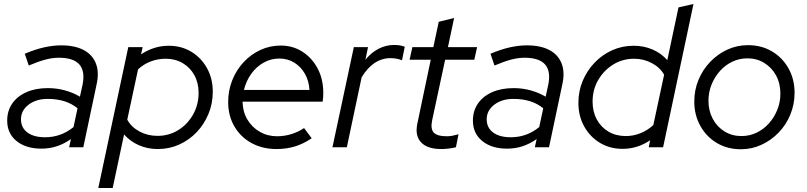

<svg xmlns="http://www.w3.org/2000/svg" viewBox="-20 -737 4037 961"><path d="M187 7Q110 7 63 -31Q16 -69 16 -133Q16 -182 41 -218.5Q66 -255 112 -275.5Q158 -296 220 -296Q264 -296 305.5 -284.5Q347 -273 380 -253L393 -312Q407 -380 377.5 -414Q348 -448 274 -448Q242 -448 206.5 -438.5Q171 -429 124 -409L104 -468Q156 -490 201 -500Q246 -510 286 -510Q354 -510 398 -487Q442 -464 459.5 -420.5Q477 -377 464 -317L397 0H326L335 -41Q301 -17 264.5 -5Q228 7 187 7ZM206 -50Q245 -50 280.5 -62.5Q316 -75 348 -101L368 -195Q311 -242 219 -242Q161 -242 123 -213Q85 -184 85 -140Q85 -98 117 -74Q149 -50 206 -50Z M472 204 622 -501H694L686 -465Q751 -508 824 -508Q888 -508 937.5 -478Q987 -448 1016 -396Q1045 -344 1045 -278Q1045 -219 1023.5 -167Q1002 -115 964.5 -75.5Q927 -36 877 -13.5Q827 9 770 9Q719 9 675.5 -10Q632 -29 601 -64L544 204ZM768 -57Q826 -57 872.5 -86Q919 -115 946.5 -164Q974 -213 974 -272Q974 -322 953 -360.5Q932 -399 894.5 -421Q857 -443 809 -443Q770 -443 734.5 -429.5Q699 -416 671 -390L617 -138Q637 -101 678 -79Q719 -57 768 -57Z M1364 9Q1294 9 1239 -21Q1184 -51 1153 -104.5Q1122 -158 1122 -226Q1122 -284 1142.5 -335.5Q1163 -387 1199.5 -426Q1236 -465 1283.5 -487Q1331 -509 1385 -509Q1446 -509 1494 -478Q1542 -447 1570 -394Q1598 -341 1598 -273Q1598 -263 1597.5 -251.5Q1597 -240 1595 -228H1194Q1195 -178 1218 -139Q1241 -100 1280 -77.5Q1319 -55 1367 -55Q1404 -55 1439 -66Q1474 -77 1502 -96L1540 -45Q1499 -17 1456 -4Q1413 9 1364 9ZM1201 -287H1529Q1526 -333 1506 -368Q1486 -403 1453 -423.5Q1420 -444 1378 -444Q1336 -444 1299.5 -423.5Q1263 -403 1237.5 -367.5Q1212 -332 1201 -287Z M1644 0 1751 -501H1822L1809 -438Q1837 -473 1874 -492.5Q1911 -512 1953 -512Q1984 -512 2006 -503L1992 -435Q1982 -440 1966 -443Q1950 -446 1935 -446Q1848 -446 1790 -350L1716 0Z M2189 9Q2119 9 2087.5 -24.5Q2056 -58 2069 -119L2136 -438H2030L2044 -501H2149L2176 -628L2253 -647L2222 -501H2368L2354 -438H2208L2143 -135Q2134 -92 2151 -73.5Q2168 -55 2217 -55Q2231 -55 2244 -57.5Q2257 -60 2275 -65L2262 0Q2246 4 2226.5 6.5Q2207 9 2189 9Z M2518 7Q2441 7 2394 -31Q2347 -69 2347 -133Q2347 -182 2372 -218.5Q2397 -255 2443 -275.5Q2489 -296 2551 -296Q2595 -296 2636.5 -284.5Q2678 -273 2711 -253L2724 -312Q2738 -380 2708.5 -414Q2679 -448 2605 -448Q2573 -448 2537.5 -438.5Q2502 -429 2455 -409L2435 -468Q2487 -490 2532 -500Q2577 -510 2617 -510Q2685 -510 2729 -487Q2773 -464 2790.5 -420.5Q2808 -377 2795 -317L2728 0H2657L2666 -41Q2632 -17 2595.5 -5Q2559 7 2518 7ZM2537 -50Q2576 -50 2611.5 -62.5Q2647 -75 2679 -101L2699 -195Q2642 -242 2550 -242Q2492 -242 2454 -213Q2416 -184 2416 -140Q2416 -98 2448 -74Q2480 -50 2537 -50Z M3096 8Q3032.8 8 2982.9 -22Q2933 -52 2904 -104.2Q2875 -156.5 2875 -221.7Q2875 -281 2896.5 -332.3Q2918.1 -383.6 2956 -423.3Q2994 -463 3044 -485.5Q3094 -508 3151 -508Q3202 -508 3245.5 -489.5Q3289 -471 3320 -436L3376 -700L3451 -717L3299 0H3227L3234 -35Q3171.1 8 3096 8ZM3112 -56Q3150.4 -56 3186 -70.4Q3221.7 -84.8 3250 -111L3304 -363Q3284 -399 3242.9 -421Q3201.9 -443 3153.5 -443Q3096 -443 3049.1 -413.9Q3002.1 -384.8 2974.1 -336.4Q2946 -288 2946 -228Q2946 -177.9 2967.3 -138.8Q2988.7 -99.7 3026.2 -77.8Q3063.8 -56 3112 -56Z M3688 10Q3621 10 3568.5 -21Q3516 -52 3485.5 -106.5Q3455 -161 3455 -229Q3455 -286 3476 -337Q3497 -388 3534.5 -427.2Q3572 -466.4 3620.5 -488.7Q3669 -511 3724 -511Q3791 -511 3843.5 -480Q3896 -449 3926.5 -395Q3957 -341 3957 -272Q3957 -215.2 3936 -163.9Q3915 -112.6 3877.5 -73.7Q3840 -34.8 3791.5 -12.4Q3743 10 3688 10ZM3691 -56Q3731 -56 3766 -72.5Q3801 -89 3827.9 -118.7Q3854.8 -148.4 3870.4 -186.9Q3886 -225.5 3886 -268Q3886 -319.1 3864.6 -358.9Q3843.2 -398.6 3805.6 -421.8Q3768 -445 3721.3 -445Q3681 -445 3646 -428.5Q3611 -412 3584.1 -382.3Q3557.2 -352.6 3541.6 -314.1Q3526 -275.5 3526 -233Q3526 -182.7 3547.5 -142.3Q3569 -102 3606.5 -79Q3644.1 -56 3691 -56Z"/></svg>

Font: Red Hat Display VF
Style: Italic
Weight: 300
Italic angle: -12°
Designer: Pentagram, MCKL
Foundry: Pentagram, MCKL
Version: Version 1.023